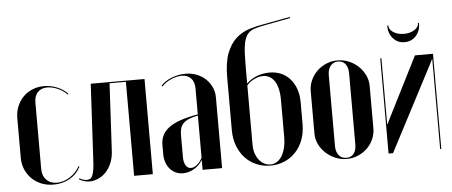

<svg xmlns="http://www.w3.org/2000/svg" viewBox="-50 -868 2344 995"><g transform="rotate(-5 1121.5 -370.5)"><path d="M33.8 -350.5V-144.5Q33.8 -111 45.8 -83.1Q57.8 -55.2 78.8 -34.6Q99.8 -14 128.6 -2.5Q157.5 9 191.8 9Q239.2 9 276.6 -12.6Q314 -34.2 332.8 -72.5L327.8 -74.8Q320 -59 307 -45.1Q294 -31.2 278.1 -20.9Q262.2 -10.5 244.8 -4.9Q227.2 0.8 209.8 0.8Q175.8 0.8 155 -20.4Q134.2 -41.5 134.2 -76.8V-422.2Q134.2 -456.8 152.2 -476.1Q170.2 -495.5 201.8 -495.5Q228.2 -495.5 257.5 -482.5Q286.8 -469.5 305 -449.2L309 -453.2Q286.8 -476.8 253.9 -490.2Q221 -503.8 185.8 -503.8Q153 -503.8 125.1 -492.2Q97.2 -480.8 77 -460.1Q56.8 -439.5 45.2 -411.2Q33.8 -383 33.8 -350.5Z M324.2 -6.5Q337.5 1.2 351.4 5.1Q365.2 9 379.2 9Q401 9 423 -0.6Q445 -10.2 463 -28.6Q481 -47 492.9 -74.4Q504.8 -101.8 506.8 -137.8L525.8 -489H610.8V0H708.2V-495H428.5L407 -97.2Q405.8 -68.8 402.6 -50Q399.5 -31.2 394.6 -19.9Q389.8 -8.5 382.5 -4.4Q375.2 -0.2 365 -0.2Q356.2 -0.2 346.2 -3.2Q336.2 -6.2 327.2 -11.8Z M770.8 -98.5Q770.8 -75.2 777.9 -55.2Q785 -35.2 797.5 -21Q810 -6.8 827 1.1Q844 9 864.5 9Q894.2 9 921.9 -6.9Q949.5 -22.8 965.2 -49H967.2V-27.5V0H1068.5V-368Q1068.5 -396.8 1057 -421.6Q1045.5 -446.5 1025.8 -464.8Q1006 -483 979.5 -493.4Q953 -503.8 921.5 -503.8Q903 -503.8 883.9 -500Q864.8 -496.2 847.5 -489.2Q830.2 -482.2 816.2 -472.8Q802.2 -463.2 793.2 -452.5L798.2 -448.5Q805.5 -457.5 817.2 -466Q829 -474.5 843.4 -481.1Q857.8 -487.8 873 -491.4Q888.2 -495 901.5 -495Q932 -495 949.6 -476.1Q967.2 -457.2 967.2 -423.5V-288.5Q915.5 -279.5 878.4 -267Q841.2 -254.5 817.2 -237Q793.2 -219.5 782 -197Q770.8 -174.5 770.8 -146.2ZM908.5 -14.8Q891.2 -14.8 881.2 -31.1Q871.2 -47.5 871.2 -74.5V-190.5Q871.2 -211.2 876.2 -226.2Q881.2 -241.2 892.9 -252Q904.5 -262.8 922.8 -270Q941 -277.2 967.2 -282.5V-62.2Q955.2 -40.2 939.2 -27.5Q923.2 -14.8 908.5 -14.8Z M1135.8 -192.2V-466.5Q1135.8 -543.8 1154.1 -591.1Q1172.5 -638.5 1202.6 -666Q1232.8 -693.5 1271.8 -705.9Q1310.8 -718.2 1352 -724.8L1485.8 -750L1487 -744L1354.8 -718.8Q1318.8 -712.2 1295.8 -704.2Q1272.8 -696.2 1259.5 -676.8Q1246.2 -657.2 1241.2 -622.1Q1236.2 -587 1236.2 -525.8V-106Q1236.2 -80.8 1243.4 -60.4Q1250.5 -40 1262.1 -26.1Q1273.8 -12.2 1288.4 -4.6Q1303 3 1319.8 3Q1335.5 3 1350.6 -5Q1365.8 -13 1377.4 -30Q1389 -47 1396.1 -73.4Q1403.2 -99.8 1403.2 -136.2V-325.2Q1403.2 -360.8 1396.6 -386.1Q1390 -411.5 1378.5 -427Q1367 -442.5 1352.2 -449.8Q1337.5 -457 1321.8 -457Q1297.5 -457 1270.5 -443.1Q1243.5 -429.2 1229 -404.8L1228.2 -413.5Q1235.8 -426.8 1249.9 -437.5Q1264 -448.2 1280.9 -456.1Q1297.8 -464 1317.4 -468Q1337 -472 1356 -472Q1387.2 -472 1414 -461Q1440.8 -450 1460.6 -428.5Q1480.5 -407 1492.1 -376Q1503.8 -345 1503.8 -305V-192.5Q1503.8 -145.2 1489.5 -108.1Q1475.2 -71 1450 -44.9Q1424.8 -18.8 1391.4 -4.9Q1358 9 1319.8 9Q1282.2 9 1248.5 -4.9Q1214.8 -18.8 1189.9 -44.9Q1165 -71 1150.4 -108.4Q1135.8 -145.8 1135.8 -192.2Z M1712.8 -504Q1743.8 -504 1772 -492.1Q1800.3 -480.1 1821.3 -459.9Q1842.2 -439.8 1854.9 -413.3Q1867.5 -386.9 1867.5 -357.2V-137Q1867.5 -107.5 1855.6 -80.7Q1843.7 -53.9 1823.1 -34.1Q1802.5 -14.2 1775 -2.6Q1747.5 9 1717 9Q1685.2 9 1657.3 -3Q1629.3 -15 1607.8 -34.9Q1586.2 -54.8 1573.5 -81.1Q1560.8 -107.4 1560.8 -137V-357.2Q1560.8 -386.7 1572.7 -413.5Q1584.7 -440.2 1605.5 -460.5Q1626.2 -480.8 1653.9 -492.4Q1681.5 -504 1712.8 -504ZM1714.8 -498Q1690.2 -498 1675.8 -479.9Q1661.2 -461.8 1661.2 -431.5V-62.8Q1661.2 -32.5 1675.8 -14.8Q1690.3 3 1715.5 3Q1740 3 1753.5 -14.2Q1767 -31.5 1767 -62.8V-431.5Q1767 -462.8 1753.1 -480.4Q1739.2 -498 1714.8 -498Z M2115 -495 1956.5 -181 1942.8 -152.5H1940.5V-182.5V-495H1934.5V0H1957.8L2186 -437.2L2200.8 -466.5H2202.8V-436.5V0H2208.8V-495ZM2145.5 -661H2150.8Q2150.8 -619.8 2127.6 -593.8Q2104.5 -567.8 2068 -567.8Q2031.5 -567.8 2008.3 -593.9Q1985 -620 1985 -661H1991Q1991 -639.8 2013.5 -625.4Q2036 -611 2068.7 -611Q2100.5 -611 2123 -625.5Q2145.5 -640 2145.5 -661Z"/></g></svg>

Font: Moniqa Black
Style: Regular
Weight: 900
Designer: Rajesh Rajput
Foundry: Rajesh Rajput
Version: Version 1.000